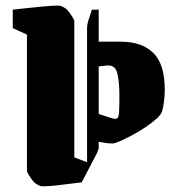

<svg xmlns="http://www.w3.org/2000/svg" viewBox="-20 -644 623 677"><path d="M75 -522 25 -545V-610Q45 -612 71.5 -615Q98 -618 124 -620.5Q150 -623 169 -624Q188 -625 194 -623Q213 -617 225.5 -599Q238 -581 242 -572V-89L287 -72V-548Q287 -556 292 -573Q297 -590 304 -610H328V-497H406Q480 -497 520.5 -457.5Q561 -418 561 -327Q561 -310 558.5 -288.5Q556 -267 552 -253Q549 -241 532.5 -226Q516 -211 493 -195.5Q470 -180 445.5 -167Q421 -154 402.5 -146Q384 -138 377 -138Q365 -138 352.5 -140Q340 -142 328 -144V-123Q328 -117 320.5 -101.5Q313 -86 302 -66L268 -1Q241 2 210.5 6Q180 10 155.5 12Q131 14 123 12Q104 6 91.5 -12Q79 -30 75 -39ZM375 -227Q388 -223 393.5 -227Q399 -231 400 -250.5Q401 -270 401 -310Q401 -356 393.5 -386Q386 -416 357 -413L328 -410V-242Z"/></svg>

Font: Grenze Gotisch Black
Style: Regular
Weight: 900
Designer: Renata Polastri
Foundry: Omnibus-Type
Version: Version 1.001